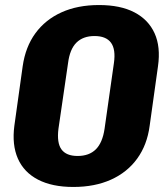

<svg xmlns="http://www.w3.org/2000/svg" viewBox="-20 -731 663 762"><path d="M271 11Q187 11 131 -18Q75 -47 51 -101.5Q27 -156 37 -232L70 -468Q81 -545 120.5 -599Q160 -653 224 -682Q288 -711 373 -711Q458 -711 513.5 -682Q569 -653 593.5 -599Q618 -545 607 -468L574 -232Q564 -156 524.5 -101.5Q485 -47 420.5 -18Q356 11 271 11ZM288 -112Q334 -112 360.5 -138.5Q387 -165 395 -220L432 -480Q440 -535 420.5 -561.5Q401 -588 355 -588Q310 -588 283.5 -562Q257 -536 250 -480L212 -220Q205 -164 224 -138Q243 -112 288 -112Z"/></svg>

Font: Pathway Extreme Condensed ExtraBold
Style: Italic
Weight: 800
Width: 3
Italic angle: -8°
Version: Version 1.001;gftools[0.9.26]